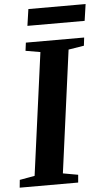

<svg xmlns="http://www.w3.org/2000/svg" viewBox="-69 -952 543 991"><g transform="rotate(-5 203.0 -457.0)"><path d="M-8 0 -4 -40 74 -54 159.5 -688 83.5 -701 89 -743H391L386 -701L305.5 -688L220.5 -54L298.5 -40L295 0ZM117 -914.5H413.5L401 -828.5H104.5Z"/></g></svg>

Font: Merriweather 48pt
Style: Bold Italic
Weight: 700
Italic angle: -7.8°
Version: Version 2.101